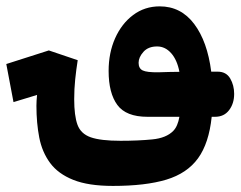

<svg xmlns="http://www.w3.org/2000/svg" viewBox="-108 -368 768 613"><path d="M252.4 225.6Q174.3 225.6 126 206.3Q77.6 187 52 152.3Q26.4 117.7 17.3 71Q8.3 24.4 8.3 -30.3Q8.3 -44.9 10.3 -64.9L-64.9 -42L-87.9 -163.6L47.9 -207L140.1 -175.8Q135.3 -145.5 132.1 -114.7Q128.9 -84 128.9 -51.3Q128.9 1.5 139.4 30.3Q149.9 59.1 181.6 70.3Q213.4 81.5 276.9 81.5Q333 81.5 377.9 77.1Q422.9 72.8 445.3 49.8Q459.5 35.2 464.8 4.9H362.8Q294.4 4.9 266.6 -33Q238.8 -70.8 238.8 -141.6Q238.8 -199.2 259.5 -245.8Q280.3 -292.5 317.1 -320.1Q354 -347.7 401.9 -347.7Q469.7 -347.7 512 -291.5Q554.2 -235.4 566.4 -139.2H586.9Q614.3 -139.2 627 -117.4Q639.6 -95.7 639.6 -68.4Q639.6 -37.6 623.5 -16.4Q607.4 4.9 578.6 4.9H567.9Q559.1 89.4 524.2 137.5Q489.3 185.5 422.9 205.6Q356.4 225.6 252.4 225.6ZM464.8 -138.7Q457.5 -176.8 438.5 -198.2Q419.4 -219.7 393.6 -219.7Q365.2 -219.7 349.9 -202.4Q334.5 -185.1 334.5 -167.5Q334.5 -149.4 347.7 -143.1Q360.8 -136.7 397.9 -137.2Q415 -137.7 431.6 -138.2Q448.2 -138.7 464.8 -138.7Z"/></svg>

Font: Cascadia Code NF
Style: Bold
Weight: 700
Monospace: yes
Designer: Aaron Bell
Foundry: Saja Typeworks
Version: Version 2404.023; ttfautohint (v1.8.4)